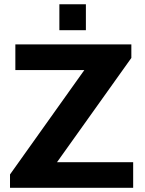

<svg xmlns="http://www.w3.org/2000/svg" viewBox="-20 -899 693 919"><path d="M27.9 0V-64L383.7 -563.7H53.5V-686.4H608.7V-621.7L252.9 -122.7H617.4V0ZM264.2 -754.6V-878.7H391.1V-754.6Z"/></svg>

Font: Archivo Variable SemiBold
Style: Regular
Weight: 600
Designer: Hector Gatti
Foundry: Omnibus-Type
Version: Version 2.001